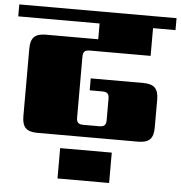

<svg xmlns="http://www.w3.org/2000/svg" viewBox="-77 -676 890 945"><g transform="rotate(5 368.5 -203.5)"><path d="M242 215V65H497V215ZM646 -426H346Q327 -426 319.5 -418.5Q312 -411 312 -393V-92Q312 -74 319.5 -66.5Q327 -59 346 -59H424Q443 -59 450.5 -66.5Q458 -74 458 -92V-198Q458 -216 450.5 -223.5Q443 -231 424 -231H362V-290H622Q662 -290 679.5 -272.5Q697 -255 697 -215V-75Q697 -35 679.5 -17.5Q662 0 622 0H123Q83 0 65.5 -17.5Q48 -35 48 -75V-410Q48 -450 65.5 -467.5Q83 -485 123 -485H382V-563H-20V-622H757V-563H646Z"/></g></svg>

Font: Sarpanch Black
Style: Regular
Weight: 900
Designer: Manushi Parikh (Devanagari and Latin), Jyotish Sonowal (Devanagari)
Foundry: Indian Type Foundry
Version: Version 2.004;PS 1.0;hotconv 1.0.78;makeotf.lib2.5.61930; tt